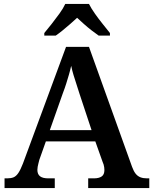

<svg xmlns="http://www.w3.org/2000/svg" viewBox="-20 -951 775 971"><path d="M3 0V-49H17Q36 -49 49 -54.5Q62 -60 73 -76.5Q84 -93 96 -124L314 -714H430L648 -107Q656 -85 666 -72.5Q676 -60 690 -54.5Q704 -49 723 -49H735V0H426V-49H455Q480 -49 494 -58.5Q508 -68 508 -91Q508 -98 507 -105Q506 -112 504 -119Q502 -126 499 -132L462 -236H212L179 -143Q177 -135 174.5 -125.5Q172 -116 170.5 -107.5Q169 -99 169 -92Q169 -70 182.5 -59.5Q196 -49 224 -49H257V0ZM232 -293H443L383 -474Q375 -500 367 -524Q359 -548 352 -571Q345 -594 340 -618Q335 -595 328.5 -573Q322 -551 315 -528.5Q308 -506 298 -480ZM204 -784Q220 -803 240.5 -829Q261 -855 280.5 -882Q300 -909 310 -931H430Q441 -909 460 -882Q479 -855 500 -829Q521 -803 536 -784V-771H479Q463 -782 443 -797.5Q423 -813 404 -830Q385 -847 370 -861Q355 -847 335.5 -830Q316 -813 297 -797.5Q278 -782 262 -771H204Z"/></svg>

Font: Noto Serif Khmer SemiBold
Style: Regular
Weight: 600
Version: Version 2.003